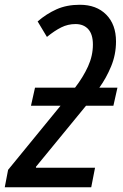

<svg xmlns="http://www.w3.org/2000/svg" viewBox="-54 -786 517 806"><path d="M-34 0 -20 -73 200 -342H76L93 -418H261Q295 -462 315.5 -507Q336 -552 336 -599Q336 -642 316.5 -663.5Q297 -685 263 -685Q231 -685 203 -671Q175 -657 143 -631L104 -696Q141 -728 183.5 -747Q226 -766 281 -766Q351 -766 392 -724.5Q433 -683 433 -612Q433 -557 412.5 -507.5Q392 -458 363 -418H439L422 -342H307L97 -86V-82H345L329 0Z"/></svg>

Font: Noto Sans Condensed Medium
Style: Italic
Weight: 500
Width: 3
Italic angle: -12°
Designer: Monotype Design Team
Foundry: Monotype Imaging Inc.
Version: Version 2.013; ttfautohint (v1.8.4.7-5d5b)